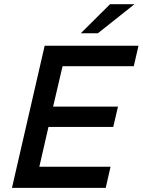

<svg xmlns="http://www.w3.org/2000/svg" viewBox="-20 -912 692 932"><path d="M372.1 -750.5 514.2 -891.6H632.8L455.1 -750.5ZM38.1 0 196.8 -689.9H652.3L629.4 -590.8H283.7L237.8 -394.5H552.7L529.8 -295.9H215.3L170.9 -102.5H516.6L493.2 0Z"/></svg>

Font: HK Grotesk SemiBold Italic
Style: Regular
Weight: 600
Italic angle: -13°
Designer: Alfredo Marco Pradil and Stefan Peev
Foundry: Hanken Design Co.
Version: Version 1.000;PS 001.000;hotconv 1.0.88;makeotf.lib2.5.64775